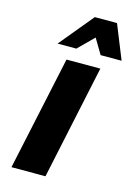

<svg xmlns="http://www.w3.org/2000/svg" viewBox="-136 -998 753 1069"><g transform="rotate(15 240.0 -463.5)"><path d="M41 0 182 -658H377L237 0ZM111 -731 273 -927H401L339 -850L219 -731ZM359 -731 289 -849 273 -927H401L480 -731Z"/></g></svg>

Font: Ysabeau Infant Black
Style: Italic
Weight: 900
Italic angle: -12°
Designer: Christian Thalmann (Catharsis Fonts)
Version: Version 2.001;gftools[0.9.30]; featfreeze: ss01,ss02,lnum